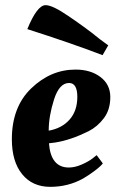

<svg xmlns="http://www.w3.org/2000/svg" viewBox="-20 -713 448 745"><path d="M26 -173Q26 -298 101.5 -370.5Q177 -443 273 -443Q332 -443 370 -414Q408 -385 408 -336.5Q408 -288 383.5 -255Q359 -222 324 -204Q253 -169 194 -160L170 -157Q177 -63 247 -63Q271 -63 298 -75Q325 -87 340 -99L355 -111L379 -79Q371 -68 347 -50Q323 -32 302 -20Q244 12 175 12Q106 12 66 -37Q26 -86 26 -173ZM248 -391Q210 -391 189.5 -326.5Q169 -262 169 -206Q220 -215 250 -249Q280 -283 280 -337Q280 -391 248 -391ZM157 -693Q184 -693 245 -651Q261 -640 273.5 -631.5Q286 -623 305 -609Q324 -595 336 -586Q366 -561 400 -537L378 -499Q255 -546 86 -600Q124 -693 157 -693Z"/></svg>

Font: Oleo Script Swash Caps
Style: Regular
Weight: 400
Designer: Soytutype
Foundry: Soytutype
Version: Version 1.002